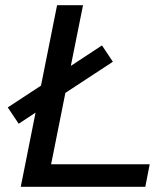

<svg xmlns="http://www.w3.org/2000/svg" viewBox="-20 -720 642 740"><path d="M177 -87 232 -362 415 -482 373 -545 253 -466 300 -700H200L138 -390L10 -306L52 -243L117 -286L60 0H540L557 -87Z"/></svg>

Font: AWKNG-Font Medium
Style: Italic
Weight: 500
Italic angle: -11.3°
Designer: Awakening Church
Foundry: Awakening Church
Version: Version 1.700;PS 001.700;hotconv 1.0.88;makeotf.lib2.5.64775